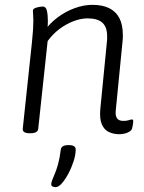

<svg xmlns="http://www.w3.org/2000/svg" viewBox="-20 -549 597 794"><path d="M473 6Q450 6 430.5 -3Q411 -12 401 -35Q391 -58 395 -100L422 -375Q423 -381 423 -387.5Q423 -394 423 -400Q423 -437 403.5 -455Q384 -473 342 -473Q314 -473 283 -461Q252 -449 224.5 -428Q197 -407 177 -379L138 -16Q136 2 106 2H102Q87 2 80 -3Q73 -8 74 -16L112 -373Q115 -401 116.5 -424.5Q118 -448 118 -462Q118 -479 117 -489.5Q116 -500 116 -505Q116 -510 120.5 -513Q125 -516 132 -518Q139 -520 145.5 -521Q152 -522 157 -522Q170 -522 174 -504.5Q178 -487 178 -460Q178 -444 175.5 -427.5Q173 -411 170 -398L162 -419Q184 -451 217 -476Q250 -501 288 -515Q326 -529 362 -529Q404 -529 432 -515Q460 -501 474 -473.5Q488 -446 488 -405Q488 -399 488 -393Q488 -387 487 -380L459 -95Q456 -72 463.5 -60.5Q471 -49 490 -49Q504 -49 512.5 -52Q521 -55 526 -55Q528 -55 529.5 -53.5Q531 -52 531 -48Q531 -46 530.5 -41Q530 -36 529 -30Q528 -24 526 -17Q523 -9 513.5 -3.5Q504 2 492.5 4Q481 6 473 6ZM210 225Q204 225 198 222.5Q192 220 192 213Q192 205 196.5 194Q201 183 207.5 167.5Q214 152 220.5 128.5Q227 105 231 72Q232 61 240 56Q248 51 264 51Q293 51 293 69Q293 91 284.5 117.5Q276 144 263 168.5Q250 193 236 209Q222 225 210 225Z"/></svg>

Font: Asap Light
Style: Italic
Weight: 300
Italic angle: -6°
Designer: Pablo Cosgaya
Foundry: Omnibus-Type
Version: Version 3.001